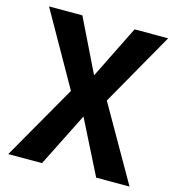

<svg xmlns="http://www.w3.org/2000/svg" viewBox="-106 -801 813 891"><g transform="rotate(15 300.0 -355.5)"><path d="M304.7 -456.1 431.2 -710.9H592.3L392.1 -358.4L597.2 0H437L306.6 -258.8L176.8 0H14.6L219.7 -358.4L20 -710.9H180.2Z"/></g></svg>

Font: TypoPRO Roboto Mono
Style: Bold
Weight: 700
Designer: Google
Version: Version 2.000986; 2015; ttfautohint (v1.3)